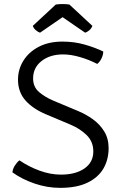

<svg xmlns="http://www.w3.org/2000/svg" viewBox="-20 -896 595 928"><path d="M40 -63Q41.5 -79.5 51.8 -95.8Q62 -112 74 -121Q118.5 -90.5 171.2 -71.2Q224 -52 274 -52Q345.5 -52 388.2 -81.8Q431 -111.5 431 -164Q431 -211.5 399 -242.8Q367 -274 322 -293L201 -344Q137.5 -371 102.2 -411.5Q67 -452 67 -511Q67 -560.5 93 -602.5Q119 -644.5 167.2 -669.8Q215.5 -695 282 -695Q339 -695 389.5 -680.5Q440 -666 479 -647Q479 -631.5 471 -614.5Q463 -597.5 450 -587Q410.5 -607.5 366.5 -620.2Q322.5 -633 285 -633Q221.5 -633 180.8 -601Q140 -569 140 -517Q140 -475 169.8 -450.2Q199.5 -425.5 239 -409L356 -360Q395 -344 429 -319.5Q463 -295 484 -260.5Q505 -226 505 -180Q505 -124.5 479.8 -81.2Q454.5 -38 402.5 -13Q350.5 12 271 12Q208 12 147.2 -8.8Q86.5 -29.5 40 -63ZM315.5 -874 426.5 -771Q422 -758.5 411.8 -749.8Q401.5 -741 391.5 -738L282.5 -813L173.5 -738Q164 -741 153.5 -749.8Q143 -758.5 138.5 -771L249.5 -874Q264.5 -876.5 282.5 -876.5Q300.5 -876.5 315.5 -874Z"/></svg>

Font: Signika Negative Light
Style: Regular
Weight: 300
Designer: Anna Giedry
Foundry: Anna Giedry
Version: Version 2.001